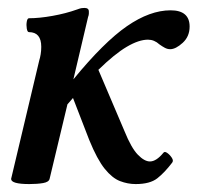

<svg xmlns="http://www.w3.org/2000/svg" viewBox="-20 -451 509 484"><path d="M54 13Q8 13 8 0L79 -299Q81 -305 82.5 -314Q84 -323 84 -333Q84 -370 53 -370Q49 -370 47.5 -379Q46 -388 47.5 -396.5Q49 -405 53 -405Q79 -405 112.5 -411Q146 -417 174 -427Q182 -430 185.5 -430.5Q189 -431 193 -431Q204 -431 204 -422Q204 -421 204 -417Q204 -413 202 -408L165 -251Q242 -345 300 -385Q358 -425 410 -425Q458 -425 458 -384Q458 -359 440.5 -343Q423 -327 409 -327Q402 -327 395.5 -330.5Q389 -334 382 -339Q369 -351 353 -351Q330 -351 299.5 -333Q269 -315 228 -275L294 -120Q311 -78 327.5 -61Q344 -44 358 -44Q374 -44 392 -66Q395 -70 401.5 -65.5Q408 -61 413 -53.5Q418 -46 414 -41Q395 -16 376.5 -1.5Q358 13 322 13Q302 13 282.5 5.5Q263 -2 244 -25.5Q225 -49 205 -98L164 -204Q157 -196 150 -188L105 0Q103 8 88.5 10.5Q74 13 54 13Z"/></svg>

Font: Junicode
Style: Bold Italic
Weight: 700
Italic angle: -11°
Designer: Peter S. Baker
Version: Version 2.100; ttfautohint (v1.8.4)